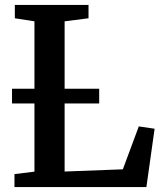

<svg xmlns="http://www.w3.org/2000/svg" viewBox="-20 -763 666 783"><path d="M39 0V-53L120.5 -63V-676L40.5 -688.5V-743H341V-688.5L243.5 -676V-63.5L481 -72.5L546 -247.5L610.5 -238L577 0ZM384.5 -401V-341H29V-401Z"/></svg>

Font: Merriweather 20pt SemiBold
Style: Regular
Weight: 600
Version: Version 2.100